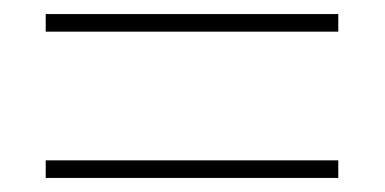

<svg xmlns="http://www.w3.org/2000/svg" viewBox="-20 -489 547 273"><path d="M45 -444H461V-469H45ZM45 -236H461V-261H45Z"/></svg>

Font: Noto Sans Hebrew SemiCondensed Thin
Style: Regular
Weight: 100
Width: 4
Designer: Monotype Design Team
Foundry: Monotype Imaging Inc.
Version: Version 2.004